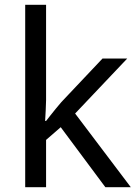

<svg xmlns="http://www.w3.org/2000/svg" viewBox="-20 -780 574 800"><path d="M172 -363Q172 -347 170.5 -321Q169 -295 168 -276H172Q178 -284 190 -299Q202 -314 214.5 -329.5Q227 -345 236 -355L407 -536H510L293 -307L525 0H419L233 -250L172 -197V0H85V-760H172Z"/></svg>

Font: Noto Sans Mende Kikakui
Style: Regular
Weight: 400
Designer: Monotype Design Team
Foundry: Monotype Imaging Inc.
Version: Version 2.003; ttfautohint (v1.8.4.7-5d5b)